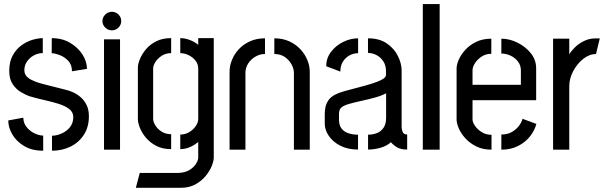

<svg xmlns="http://www.w3.org/2000/svg" viewBox="-20 -725 2941 930"><path d="M231.8 5V-67.6Q252.8 -67.6 277 -77.7Q301.2 -87.8 318.1 -108Q335 -128.2 335 -158.2Q335 -181.8 315.2 -197Q295.4 -212.2 263.5 -222.2Q231.6 -232.2 194.1 -240.5Q156.6 -248.8 121.8 -259.2Q104 -265.6 81.3 -278.9Q58.6 -292.2 41.7 -316.8Q24.8 -341.4 24.8 -381.4Q24.8 -425.4 41.2 -455.8Q57.6 -486.2 83.2 -504.9Q108.8 -523.6 136.6 -531.9Q164.4 -540.2 187.2 -540.2V-467.8Q164.2 -467.8 143.8 -456.6Q123.4 -445.4 110.7 -426.9Q98 -408.4 98 -385.4Q98 -360.2 120.6 -345Q143.2 -329.8 188 -318.1Q232.8 -306.4 299 -290Q314.2 -286.6 333.1 -278.3Q352 -270 369.8 -255Q387.6 -240 399.1 -217.1Q410.6 -194.2 410.6 -161.8Q410.6 -110.2 386.6 -72.7Q362.6 -35.2 322 -15.1Q281.4 5 231.8 5ZM189.2 5Q134.8 5 97.1 -17.5Q59.4 -40 39.7 -74Q20 -108 20 -141.6L93 -155Q93 -129.8 108.4 -110.2Q123.8 -90.6 146.1 -79.6Q168.4 -68.6 189.2 -68.2ZM328.6 -379.6Q328.6 -411.8 310.1 -430.9Q291.6 -450 268.3 -458.6Q245 -467.2 230.4 -467.2L230.8 -540.2Q281.8 -540.2 319.9 -517.4Q358 -494.6 379.6 -460.7Q401.2 -426.8 401.2 -391.6Z M483.8 0V-534.4H561.4V0ZM522 -578Q503.6 -578 489.9 -591.3Q476.2 -604.6 476.2 -622.9Q476.2 -641.2 489.9 -654.6Q503.6 -668 522 -668Q540.4 -668 553.8 -654.7Q567.2 -641.4 567.2 -623.1Q567.2 -604.8 553.8 -591.4Q540.4 -578 522 -578Z M638 184.6 657 112.6H844.2Q876.2 111.4 897.5 98.5Q918.8 85.6 929.5 68.3Q940.2 51 940.2 38V-37.2Q934.4 -32.6 922.4 -24.4Q910.4 -16.2 893 -9.7Q875.6 -3.2 853.2 -2.6V-73.2Q876 -73.2 895.7 -84.5Q915.4 -95.8 927.8 -113.7Q940.2 -131.6 940.2 -149.4V-392.4Q940.2 -415.2 926.3 -432.2Q912.4 -449.2 892.4 -458.4Q872.4 -467.6 853.2 -467.6V-540.4Q872 -540.4 889.4 -534.8Q906.8 -529.2 920.3 -521.7Q933.8 -514.2 940.2 -507.4V-540.4H1015.4V38Q1015.4 54.8 1005.5 79.3Q995.6 103.8 975.8 127.8Q956 151.8 926.3 168.2Q896.6 184.6 856.4 184.6ZM809 -2.6Q766.8 -2.6 736.4 -18.7Q706 -34.8 686.5 -58.3Q667 -81.8 657.4 -106.3Q647.8 -130.8 647.8 -148.2V-396.8Q647.8 -414.6 657.7 -438.9Q667.6 -463.2 687.1 -486.5Q706.6 -509.8 737 -525.1Q767.4 -540.4 809 -540.4V-467.6Q782.6 -467.6 762.8 -454.5Q743 -441.4 732.4 -424.2Q721.8 -407 721.8 -393.8V-149.2Q721.8 -135.4 732.3 -118Q742.8 -100.6 762.4 -87.8Q782 -75 809 -75Z M1092 -377.8Q1092 -406 1103.5 -434.7Q1115 -463.4 1137.2 -487.1Q1159.4 -510.8 1191.2 -525.1Q1223 -539.4 1263.6 -539.4V-463.4Q1239 -463.4 1217.4 -450.9Q1195.8 -438.4 1182.3 -417.7Q1168.8 -397 1168.8 -372.4V0H1092ZM1403.6 -372.4Q1403.6 -391 1392.7 -412Q1381.8 -433 1360.6 -448.2Q1339.4 -463.4 1308.8 -463.4V-539.4Q1349.4 -539.4 1381.2 -524.8Q1413 -510.2 1435.2 -486.2Q1457.4 -462.2 1468.9 -433.8Q1480.4 -405.4 1480.4 -377.8V0H1403.6Z M1714.2 -0.6Q1664.2 -0.6 1628 -19.4Q1591.8 -38.2 1572.4 -67.2Q1553 -96.2 1553 -125.4V-173.4Q1553 -187.6 1556.1 -204.5Q1559.2 -221.4 1569.9 -238.1Q1580.6 -254.8 1604 -267Q1620 -275.4 1649.5 -283.8Q1679 -292.2 1713.1 -300.8Q1747.2 -309.4 1778.3 -319Q1809.4 -328.6 1829.5 -339.2Q1849.6 -349.8 1849.6 -362.2V-381Q1849.6 -408.8 1836.4 -428.4Q1823.2 -448 1803.5 -458.3Q1783.8 -468.6 1762.4 -468.6V-539.4Q1818 -539.4 1853.9 -514.5Q1889.8 -489.6 1907.6 -453.3Q1925.4 -417 1925.4 -383.4V-106.8Q1925.4 -100.8 1929.9 -87.2Q1934.4 -73.6 1952.2 -73.6V-0.6Q1922 -0.6 1904.1 -10.9Q1886.2 -21.2 1873.4 -36.2Q1854.4 -18.4 1824 -9.5Q1793.6 -0.6 1762.8 -0.6V-72.6Q1785.6 -72.6 1805.4 -80.2Q1825.2 -87.8 1837.7 -106Q1850.2 -124.2 1850.2 -154.6V-273.2Q1829.4 -261.8 1797.6 -252.9Q1765.8 -244 1731.8 -236.7Q1697.8 -229.4 1671.1 -221.7Q1644.4 -214 1633.8 -204.4Q1622 -195.4 1622 -171.8V-142.8Q1622.6 -117.6 1634.6 -102.1Q1646.6 -86.6 1667.5 -79.6Q1688.4 -72.6 1714.2 -72.6ZM1628.6 -378.2 1560 -404.2Q1560 -442.8 1583 -473.3Q1606 -503.8 1641.7 -521.6Q1677.4 -539.4 1714.6 -539.4V-467.4Q1692.4 -467.4 1672.6 -456.5Q1652.8 -445.6 1640.7 -425.9Q1628.6 -406.2 1628.6 -378.2Z M2028 0V-705.2H2109.6V0Z M2360.8 0Q2319.2 0 2287.5 -15.6Q2255.8 -31.2 2234.4 -54.7Q2213 -78.2 2202.3 -103Q2191.6 -127.8 2191.6 -146.6V-393Q2191.6 -411.8 2202.3 -436.3Q2213 -460.8 2234.3 -484.1Q2255.6 -507.4 2287.1 -522.5Q2318.6 -537.6 2359.8 -537.6V-464.4Q2333 -464.4 2312.7 -450.9Q2292.4 -437.4 2280.6 -418.9Q2268.8 -400.4 2268.8 -384.6V-314.2H2503V-384.2Q2503 -408.6 2489 -426.8Q2475 -445 2453.4 -455.3Q2431.8 -465.6 2408.4 -465.6V-537.6Q2447.6 -537.6 2486.3 -518.6Q2525 -499.6 2551 -467.4Q2577 -435.2 2577 -394V-239.8H2268.8V-146.6Q2268.8 -133 2280.6 -115.6Q2292.4 -98.2 2313.3 -85.1Q2334.2 -72 2360.8 -72ZM2408.4 0V-73.4Q2438.4 -73.4 2459.6 -85.8Q2480.8 -98.2 2493.9 -115.7Q2507 -133.2 2511 -149.6L2578 -124.8Q2569.8 -92.8 2547 -64.1Q2524.2 -35.4 2489.1 -17.7Q2454 0 2408.4 0Z M2659 0V-537.6H2737.4V-461.4Q2746.4 -477.6 2764.5 -495.5Q2782.6 -513.4 2808.4 -526.2Q2834.2 -539 2864.2 -539Q2869.6 -539 2874.7 -539Q2879.8 -539 2885.2 -539L2866.8 -463.2Q2834.4 -463.2 2804.9 -439.7Q2775.4 -416.2 2756.4 -380.4Q2737.4 -344.6 2737.4 -306.8V0Z"/></svg>

Font: Stick No Bills ExtraLight
Style: Regular
Weight: 200
Designer: Kosala Senevirathne, Siva Puranthara, Lasantha Premarathna, Tharique Azeez
Foundry: mooniak
Version: Version 2.000